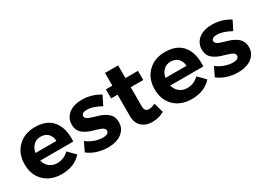

<svg xmlns="http://www.w3.org/2000/svg" viewBox="-20 -1298 2651 1940"><g transform="rotate(-30 1306.0 -327.5)"><path d="M305.2 -543Q444.3 -543 511.7 -457.5Q579.1 -372.1 568.8 -222.2H183.1Q196.8 -171.4 233.4 -142.6Q270 -113.8 321.8 -113.8Q400.9 -113.8 458 -170.9L539.1 -88.9Q453.6 5.9 309.1 5.9Q180.7 5.9 104.2 -69.1Q27.8 -144 27.8 -267.1Q27.8 -391.1 104.7 -467Q181.6 -543 305.2 -543ZM180.2 -313H424.8Q423.3 -366.2 391.1 -398.2Q358.9 -430.2 306.2 -430.2Q255.9 -430.2 222.7 -398.4Q189.5 -366.7 180.2 -313Z M1009.8 -379.9Q917 -432.1 845.7 -432.1Q817.4 -432.1 800.5 -422.1Q783.7 -412.1 783.7 -392.1Q783.7 -377.9 795.9 -366.7Q808.1 -355.5 828.1 -348.6Q848.1 -341.8 873.5 -333.7Q898.9 -325.7 925.5 -318.1Q952.1 -310.5 977.5 -297.1Q1002.9 -283.7 1022.9 -266.8Q1043 -250 1054.9 -223.1Q1066.9 -196.3 1066.9 -162.1Q1066.9 -108.9 1037.4 -70.3Q1007.8 -31.7 958.7 -12.9Q909.7 5.9 847.7 5.9Q781.7 5.9 720.9 -13.4Q660.2 -32.7 614.7 -68.8L664.6 -172.9Q706.1 -141.1 756.1 -123.5Q806.2 -106 851.6 -106Q882.3 -106 901.1 -116.5Q919.9 -127 919.9 -147.9Q919.9 -163.1 908 -174.8Q896 -186.5 876.2 -193.4Q856.4 -200.2 831.5 -208.3Q806.6 -216.3 780.3 -223.6Q753.9 -231 729 -244.1Q704.1 -257.3 684.3 -273.4Q664.6 -289.6 652.6 -316.4Q640.6 -343.3 640.6 -377Q640.6 -430.7 669.4 -469.2Q698.2 -507.8 745.6 -526.4Q793 -544.9 852.5 -544.9Q967.8 -544.9 1062.5 -484.9Z M1470.2 -143.1 1502.4 -29.8Q1438.5 6.8 1362.3 6.8Q1287.1 6.8 1240.2 -36.1Q1193.4 -79.1 1193.4 -159.2V-408.2H1118.2V-514.2H1193.4V-662.1H1346.2V-514.2H1492.2V-407.2H1346.2V-185.1Q1346.2 -152.3 1359.6 -137.2Q1373 -122.1 1398.4 -123Q1427.7 -123 1470.2 -143.1Z M1822.3 -543Q1961.4 -543 2028.8 -457.5Q2096.2 -372.1 2085.9 -222.2H1700.2Q1713.9 -171.4 1750.5 -142.6Q1787.1 -113.8 1838.9 -113.8Q1918 -113.8 1975.1 -170.9L2056.2 -88.9Q1970.7 5.9 1826.2 5.9Q1697.8 5.9 1621.3 -69.1Q1544.9 -144 1544.9 -267.1Q1544.9 -391.1 1621.8 -467Q1698.7 -543 1822.3 -543ZM1697.3 -313H1941.9Q1940.4 -366.2 1908.2 -398.2Q1876 -430.2 1823.2 -430.2Q1772.9 -430.2 1739.7 -398.4Q1706.5 -366.7 1697.3 -313Z M2526.9 -379.9Q2434.1 -432.1 2362.8 -432.1Q2334.5 -432.1 2317.6 -422.1Q2300.8 -412.1 2300.8 -392.1Q2300.8 -377.9 2313 -366.7Q2325.2 -355.5 2345.2 -348.6Q2365.2 -341.8 2390.6 -333.7Q2416 -325.7 2442.6 -318.1Q2469.2 -310.5 2494.6 -297.1Q2520 -283.7 2540 -266.8Q2560.1 -250 2572 -223.1Q2584 -196.3 2584 -162.1Q2584 -108.9 2554.4 -70.3Q2524.9 -31.7 2475.8 -12.9Q2426.8 5.9 2364.7 5.9Q2298.8 5.9 2238 -13.4Q2177.2 -32.7 2131.8 -68.8L2181.6 -172.9Q2223.1 -141.1 2273.2 -123.5Q2323.2 -106 2368.7 -106Q2399.4 -106 2418.2 -116.5Q2437 -127 2437 -147.9Q2437 -163.1 2425 -174.8Q2413.1 -186.5 2393.3 -193.4Q2373.5 -200.2 2348.6 -208.3Q2323.7 -216.3 2297.4 -223.6Q2271 -231 2246.1 -244.1Q2221.2 -257.3 2201.4 -273.4Q2181.6 -289.6 2169.7 -316.4Q2157.7 -343.3 2157.7 -377Q2157.7 -430.7 2186.5 -469.2Q2215.3 -507.8 2262.7 -526.4Q2310.1 -544.9 2369.6 -544.9Q2484.9 -544.9 2579.6 -484.9Z"/></g></svg>

Font: Montserrat arm SemiBold
Style: Regular
Weight: 600
Designer: Julieta Ulanovsky
Foundry: Julieta Ulanovsky
Version: Version 6.000;PS 006.000;hotconv 1.0.88;makeotf.lib2.5.64775